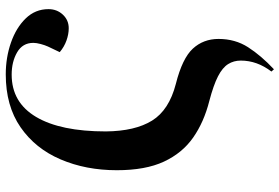

<svg xmlns="http://www.w3.org/2000/svg" viewBox="-176 -610 994 683"><g transform="rotate(-90 321.5 -268.0)"><path d="M417 209 409 200Q448 149 448 91Q448 66 435.5 46Q423 26 392 10Q361 -6 304 -21Q229 -40 174 -78.5Q119 -117 88.5 -182.5Q58 -248 58 -350Q58 -460 96.5 -550Q135 -640 211 -692.5Q287 -745 399 -745Q459 -745 512 -726.5Q565 -708 598 -674Q631 -640 631 -593Q631 -563 611.5 -542Q592 -521 563 -521Q542 -521 519.5 -529Q497 -537 478 -553L498 -595Q503 -606 507 -621Q511 -636 511 -647Q511 -685 477.5 -704.5Q444 -724 398 -724Q299 -724 247.5 -637Q196 -550 196 -389Q197 -285 234.5 -224.5Q272 -164 365 -140Q456 -117 490.5 -79.5Q525 -42 525 12Q525 71 495.5 117Q466 163 417 209Z"/></g></svg>

Font: Literata 72pt SemiBold
Style: Italic
Weight: 600
Italic angle: -2°
Designer: Latin by Veronika Burian and Jose Scaglione. Greek by Irene Vlachou. Cyrillic by Vera Evstafieva
Foundry: TypeTogether
Version: Version 3.002